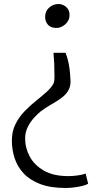

<svg xmlns="http://www.w3.org/2000/svg" viewBox="-20 -770 512 955"><path d="M306 -507.5Q316.5 -480.5 321.5 -454.8Q326.5 -429 328.2 -406.2Q330 -383.5 331 -366Q331 -336 316.8 -315Q302.5 -294 280.2 -278.8Q258 -263.5 232.2 -248.8Q206.5 -234 183 -216.5Q168.5 -205 150 -185Q131.5 -165 118.2 -138.5Q105 -112 105 -81.5Q105 -34 128 8.8Q151 51.5 198.5 78.8Q246 106 320 106Q340 106 365.2 102.8Q390.5 99.5 406 93L418.5 144Q408.5 150 389.2 154.8Q370 159.5 348 162.2Q326 165 307 165Q231 165 179.5 145.2Q128 125.5 97 91.8Q66 58 52.5 16Q39 -26 39 -71Q39 -116.5 56.8 -152.2Q74.5 -188 101.8 -216.2Q129 -244.5 158.5 -268Q188 -291.5 212 -313Q236 -334.5 247 -356.5Q249.5 -362.5 250.2 -372Q251 -381.5 251 -388Q251 -422 249.8 -451.8Q248.5 -481.5 246 -507.5ZM270.5 -750Q292.5 -750 309.2 -735.2Q326 -720.5 326 -695.5Q326 -668 305.2 -649.5Q284.5 -631 261 -631Q231.5 -631 218 -647.5Q204.5 -664 204.5 -685.5Q204.5 -715 224.8 -732.5Q245 -750 270.5 -750Z"/></svg>

Font: Merriweather 24pt SemiCondensed Light
Style: Regular
Weight: 300
Width: 4
Designer: Eben Sorkin
Foundry: Eben Sorkin
Version: Version 2.100